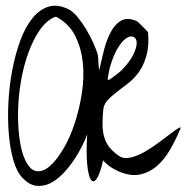

<svg xmlns="http://www.w3.org/2000/svg" viewBox="-20 -647 645 659"><path d="M57.6 -36.1Q38.1 -55.7 26.4 -95.7Q14.6 -135.7 10.3 -186.5Q5.9 -237.3 8.8 -294.4Q11.7 -351.6 22 -405.8Q32.2 -460 49.3 -506.8Q66.4 -553.7 91.3 -584.5Q116.2 -615.2 147.9 -624.5Q179.7 -633.8 218.8 -613.3Q232.4 -605.5 247.6 -586.9Q262.7 -568.4 276.4 -545.4Q290 -522.5 300.3 -499.5Q310.5 -476.6 315.4 -460.9Q317.4 -446.3 317.9 -432.6Q318.4 -418.9 320.3 -405.3Q327.1 -435.5 335.9 -471.2Q344.7 -506.8 358.9 -534.7Q373 -562.5 395 -575.7Q417 -588.9 450.2 -574.2Q453.1 -572.3 458.5 -566.9Q463.9 -561.5 469.7 -555.7Q475.6 -549.8 481 -544.4Q486.3 -539.1 488.3 -536.1Q492.2 -488.3 482.4 -455.1Q472.7 -421.9 456.1 -398.9Q439.5 -376 418.9 -360.4Q398.4 -344.7 379.9 -330.6Q361.3 -316.4 348.1 -301.8Q335 -287.1 334 -265.6Q333 -254.9 332.5 -245.1Q332 -235.4 332 -226.6Q332 -219.7 332 -213.9Q332 -208 333 -202.1Q335 -175.8 347.2 -153.8Q359.4 -131.8 387.7 -112.3Q404.3 -100.6 428.7 -106.4Q453.1 -112.3 478.5 -127Q503.9 -141.6 528.3 -160.2Q552.7 -178.7 570.3 -191.9Q587.9 -205.1 595.7 -209Q603.5 -212.9 595.7 -197.3Q582 -165 563.5 -132.8Q544.9 -100.6 519.5 -78.1Q494.1 -55.7 461.4 -48.3Q428.7 -41 387.7 -58.6Q353.5 -73.2 334 -96.7Q323.2 -49.8 312 -33.7Q300.8 -17.6 292 -30.3Q283.2 -43 279.3 -82.5Q275.4 -122.1 279.3 -185.5Q273.4 -168.9 261.2 -144.5Q249 -120.1 232.4 -95.7Q215.8 -71.3 194.8 -49.8Q173.8 -28.3 151.4 -17.6Q128.9 -6.8 105 -9.3Q81.1 -11.7 57.6 -36.1ZM66.4 -97.7Q83 -62.5 105.5 -59.6Q127.9 -56.6 151.4 -77.1Q174.8 -97.7 197.8 -136.7Q220.7 -175.8 236.8 -225.1Q252.9 -274.4 261.2 -328.6Q269.5 -382.8 264.2 -432.6Q258.8 -482.4 238.3 -523.4Q217.8 -564.5 175.8 -587.9Q174.8 -588.9 172.4 -588.9Q169.9 -588.9 168 -588.9Q137.7 -575.2 115.2 -542Q92.8 -508.8 76.7 -463.9Q60.5 -418.9 51.8 -367.2Q43 -315.4 42 -265.6Q41 -215.8 46.9 -171.4Q52.7 -127 66.4 -97.7ZM356.4 -413.1Q355.5 -408.2 352.5 -393.6Q349.6 -378.9 349.6 -374Q350.6 -373 353 -373Q355.5 -373 356.4 -374Q359.4 -376 365.2 -380.4Q371.1 -384.8 377 -389.2Q382.8 -393.6 388.2 -397.9Q393.6 -402.3 395.5 -404.3Q424.8 -433.6 437 -458.5Q449.2 -483.4 449.2 -499Q449.2 -514.6 439 -520Q428.7 -525.4 414.6 -516.6Q400.4 -507.8 384.8 -482.9Q369.1 -458 356.4 -413.1Z"/></svg>

Font: Give You Glory
Style: Regular
Weight: 400
Designer: Kimberly Geswein
Foundry: Kimberly Geswein
Version: Version 1.002